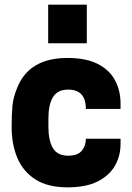

<svg xmlns="http://www.w3.org/2000/svg" viewBox="-20 -792 567 825"><path d="M270 13Q186 13 133 -20.5Q80 -54 55 -112.5Q30 -171 30 -247Q30 -301 33.5 -337.5Q37 -374 54 -415Q105 -543 270 -543Q349 -543 399.5 -517.5Q450 -492 474 -447.5Q498 -403 498 -347V-324H349Q349 -407 273 -407Q227 -407 207.5 -374.5Q188 -342 188 -283V-247Q188 -188 207.5 -155.5Q227 -123 273 -123Q314 -123 331.5 -144.5Q349 -166 349 -196H498V-174Q498 -122 474 -80Q450 -38 400 -12.5Q350 13 270 13ZM353 -606H187V-772H353Z"/></svg>

Font: Tanohe Sans
Style: Bold
Weight: 700
Designer: Village Type and Design LLC & Cristiano Sobral
Foundry: Cooper Hewitt Smithsonian Design Museum
Version: Version 1.00;September 29, 2021;FontCreator 13.0.0.2655 64-b